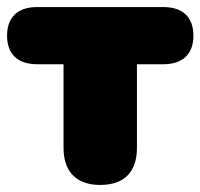

<svg xmlns="http://www.w3.org/2000/svg" viewBox="-20 -514 568 544"><path d="M264 10C332 10 368 -27 368 -95V-332H443C498 -332 528 -361 528 -413C528 -465 498 -494 443 -494H85C30 -494 0 -465 0 -413C0 -361 30 -332 85 -332H160V-95C160 -27 197 10 264 10Z"/></svg>

Font: SN Pro Black
Style: Regular
Weight: 900
Designer: Tobias Whetton
Foundry: Supernotes
Version: Version 1.001;Glyphs 3.2 (3249)